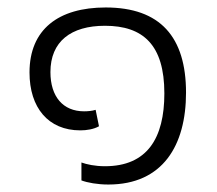

<svg xmlns="http://www.w3.org/2000/svg" viewBox="-20 -484 582 514"><path d="M270 10C416 10 478 -95 478 -236C478 -385 409 -464 263 -464C136 -464 59 -405 59 -290C59 -196 109 -135 195 -135C212 -135 231 -138 245 -146L236 -190C227 -187 215 -186 205 -186C149 -186 115 -225 115 -291C115 -373 170 -415 261 -415C363 -415 420 -364 420 -234C420 -114 374 -39 261 -39C234 -39 212 -44 198 -49V-1C214 5 241 10 270 10Z"/></svg>

Font: Noto Sans Thai UI Light
Style: Regular
Weight: 300
Designer: Monotype Design Team
Foundry: Monotype Imaging Inc.
Version: Version 2.000